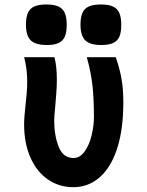

<svg xmlns="http://www.w3.org/2000/svg" viewBox="-20 -804 640 836"><path d="M85 -263Q85 -280 86.8 -301.8Q88.5 -323.5 91 -345Q94 -369.5 96.2 -397Q98.5 -424.5 98.5 -448.5Q98.5 -505.5 85 -555H217Q227.5 -515.5 227.5 -457Q227.5 -430.5 225.2 -399Q223 -367.5 220.5 -340.5Q216 -296.5 216 -280Q216 -214 235.5 -165Q255 -116 300 -116Q328.5 -116 348.8 -144.8Q369 -173.5 379 -215.2Q389 -257 389 -294Q389 -372.5 382.8 -430Q376.5 -487.5 358 -555H484Q501.5 -505 509.2 -460Q517 -415 517 -360Q517 -327 515 -297Q508.5 -201 480.8 -131.8Q453 -62.5 406.5 -25.8Q360 11 299 11Q237.5 11 188.8 -22.5Q140 -56 112.5 -118Q85 -180 85 -263ZM93 -696.5Q93 -729.5 101.8 -748.5Q110.5 -767.5 129.8 -776Q149 -784.5 181.5 -784.5Q214.5 -784.5 233.8 -776Q253 -767.5 261.8 -748.2Q270.5 -729 270.5 -696.5Q270.5 -663.5 262.2 -644.5Q254 -625.5 235.2 -616.8Q216.5 -608 184 -608Q135 -608 114 -628.2Q93 -648.5 93 -696.5ZM330.5 -696.5Q330.5 -729.5 339.2 -748.5Q348 -767.5 367.2 -776Q386.5 -784.5 419 -784.5Q452 -784.5 471.2 -776Q490.5 -767.5 499.2 -748.2Q508 -729 508 -696.5Q508 -663.5 499.8 -644.5Q491.5 -625.5 472.8 -616.8Q454 -608 421.5 -608Q372.5 -608 351.5 -628.2Q330.5 -648.5 330.5 -696.5Z"/></svg>

Font: JuliaMono Black
Style: Regular
Weight: 900
Monospace: yes
Designer: cormullion
Foundry: corm
Version: Version 0.054; ttfautohint (v1.8.4)